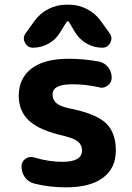

<svg xmlns="http://www.w3.org/2000/svg" viewBox="-20 -806 559 815"><path d="M245.1 -119.1Q328.1 -119.1 328.1 -167Q328.1 -189.5 312.5 -203.6Q296.9 -217.8 253.9 -228.5Q148.4 -252 104 -293Q59.6 -334 59.6 -399.4Q59.6 -473.6 113.8 -515.1Q168 -556.6 271.5 -556.6Q335 -556.6 399.4 -544.9Q423.8 -540 439 -520.5Q454.1 -501 454.1 -476.6Q454.1 -455.1 437.5 -443.4Q425.8 -433.6 411.1 -433.6Q406.2 -433.6 400.4 -435.5Q343.8 -448.2 290 -448.2Q288.1 -448.2 285.2 -448.2Q203.1 -448.2 203.1 -405.3Q203.1 -383.8 217.8 -369.6Q232.4 -355.5 271.5 -346.7Q385.7 -324.2 428.7 -284.2Q471.7 -244.1 471.7 -167Q471.7 -91.8 417 -51.3Q362.3 -10.7 259.8 -10.7Q191.4 -10.7 127 -26.4Q101.6 -32.2 86.4 -52.7Q71.3 -73.2 71.3 -99.6Q71.3 -120.1 87.9 -131.8Q99.6 -139.6 112.3 -139.6Q118.2 -139.6 125 -137.7Q186.5 -119.1 245.1 -119.1ZM272.5 -712.9Q270.5 -715.8 267.6 -715.8Q264.6 -715.8 262.7 -712.9L235.4 -668.9Q217.8 -638.7 186.5 -621.1Q155.3 -603.5 120.1 -603.5Q96.7 -603.5 85.9 -625Q81.1 -633.8 81.1 -642.6Q81.1 -654.3 88.9 -665L127 -717.8Q150.4 -750 186 -768.1Q221.7 -786.1 261.7 -786.1H272.5Q312.5 -786.1 348.1 -768.1Q383.8 -750 407.2 -717.8L445.3 -665Q453.1 -654.3 453.1 -642.6Q453.1 -633.8 448.2 -625Q437.5 -603.5 414.1 -603.5Q378.9 -603.5 348.1 -621.1Q317.4 -638.7 298.8 -668.9Z"/></svg>

Font: Gen Jyuu GothicX Bold
Style: Bold
Weight: 700
Designer: Ryoko NISHIZUKA (kana &amp; ideographs); Paul D. Hunt (Latin, Greek &amp; Cyrillic); Wenlong ZHANG (bopomofo); Sandoll C
Version: Version 1.058.20140828